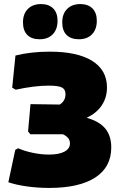

<svg xmlns="http://www.w3.org/2000/svg" viewBox="-20 -912 590 944"><path d="M527 -187Q527 -90 448 -39Q369 12 222 12Q165 12 112 4.5Q59 -3 21 -16L55 -175L69 -183Q101 -169 142 -160.5Q183 -152 221 -152Q270 -152 297 -166.5Q324 -181 324 -207Q324 -236 289 -252H129L118 -266L130 -400L274 -398Q302 -416 302 -449Q302 -473 284 -482Q266 -491 219 -491Q151 -491 57 -471L40 -481L56 -639Q132 -658 225 -658Q361 -658 433.5 -612.5Q506 -567 506 -482Q506 -432 480 -393.5Q454 -355 406 -333Q469 -315 498 -279.5Q527 -244 527 -187ZM263 -810Q263 -768 239.5 -743.5Q216 -719 175 -719Q135 -719 114 -740.5Q93 -762 93 -802Q93 -844 117 -868Q141 -892 182 -892Q220 -892 241.5 -870.5Q263 -849 263 -810ZM456 -810Q456 -768 432.5 -743.5Q409 -719 368 -719Q328 -719 307 -740.5Q286 -762 286 -802Q286 -844 310 -868Q334 -892 375 -892Q413 -892 434.5 -870.5Q456 -849 456 -810Z"/></svg>

Font: Luna Sans Black
Style: Regular
Weight: 900
Designer: Juan Pablo del Peral
Foundry: Huerta Tipografica
Version: Version 2.001; ttfautohint (v1.5)